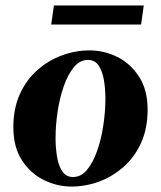

<svg xmlns="http://www.w3.org/2000/svg" viewBox="-20 -675 591 705"><path d="M309 -490Q362 -490 410.5 -466Q459 -442 490.5 -393.5Q522 -345 522 -272Q522 -204 498.5 -151.5Q475 -99 434.5 -63Q394 -27 344.5 -8.5Q295 10 242 10Q190 10 141 -14Q92 -38 60.5 -86.5Q29 -135 29 -208Q29 -276 52.5 -328.5Q76 -381 116.5 -417Q157 -453 207 -471.5Q257 -490 309 -490ZM248 -25Q278 -25 300 -52Q322 -79 337 -122Q352 -165 359.5 -215.5Q367 -266 367 -312Q367 -349 361.5 -381.5Q356 -414 342 -434.5Q328 -455 303 -455Q273 -455 251 -428Q229 -401 214 -358Q199 -315 191.5 -265Q184 -215 184 -168Q184 -132 189.5 -99Q195 -66 209 -45.5Q223 -25 248 -25ZM178 -655H508L498 -585H168Z"/></svg>

Font: Brygada 1918
Style: Bold Italic
Weight: 700
Italic angle: -8°
Designer: Mateusz Machalski | Borys Kosmynka | Przemek Hoffer
Foundry: NIEPODLEGLA 2018
Version: Version 3.006